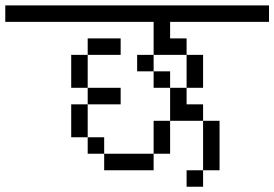

<svg xmlns="http://www.w3.org/2000/svg" viewBox="-20 -708 1040 728"><path d="M437.5 -312.5V-375H312.5V-312.5H250Q250 -312.5 250 -187.5H312.5V-125H375V-62.5H562.5V-125H375V-187.5H312.5Q312.5 -187.5 312.5 -312.5ZM437.5 -500V-562.5H312.5V-500H250Q250 -500 250 -375H312.5Q312.5 -375 312.5 -500ZM1000 -625V-687.5H0V-625H562.5Q562.5 -625 562.5 -500H500V-437.5H562.5V-375H625Q625 -375 625 -250H562.5Q562.5 -250 562.5 -125H625Q625 -125 625 -250H750V-62.5H687.5V0H750V-62.5H812.5V-250H750V-312.5H687.5V-375H625V-437.5H562.5V-500H687.5Q687.5 -500 687.5 -375H750Q750 -375 750 -500H687.5V-562.5H625V-625Z"/></svg>

Font: Unifont
Style: Regular
Weight: 500
Version: Version 15.1.04